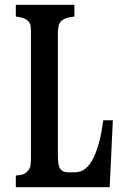

<svg xmlns="http://www.w3.org/2000/svg" viewBox="-20 -780 540 800"><path d="M45.9 -759.8H290V-710.9Q271.5 -709.5 257.3 -704.8Q243.2 -700.2 234.9 -691.9Q227.5 -684.6 224.4 -672.4Q221.2 -660.2 221.2 -646V-132.8Q221.2 -111.3 223.4 -98.1Q225.6 -85 229 -79.1Q234.4 -70.8 242.9 -66.4Q251.5 -62 268.1 -62H291Q342.3 -62 371.1 -126Q384.8 -155.3 394.3 -192.4Q403.8 -229.5 410.2 -278.8H450.2L437 0H45.9V-48.8Q70.8 -50.3 81.1 -55.9Q91.3 -61.5 99.1 -71.8Q106 -81.1 107.4 -93.5Q108.9 -106 108.9 -126V-644Q108.9 -659.7 107.7 -670.4Q106.4 -681.2 99.1 -689.9Q91.3 -699.2 77.6 -704.3Q64 -709.5 45.9 -710.9Z"/></svg>

Font: BIZ UDMincho
Style: Bold
Weight: 700
Monospace: yes
Designer: TypeBank Co., Ltd.
Foundry: Morisawa Inc.
Version: Version 1.06